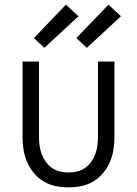

<svg xmlns="http://www.w3.org/2000/svg" viewBox="-20 -795 590 827"><path d="M275 12Q247 12 219.5 6.5Q192 1 168 -13.5Q144 -28 126 -49.5Q108 -71 97 -96.5Q86 -122 81.5 -149.5Q77 -177 77 -205V-530H148V-205Q148 -186 150.5 -167.5Q153 -149 159.5 -131.5Q166 -114 177 -98.5Q188 -83 203.5 -72Q219 -61 237.5 -56.5Q256 -52 275 -52Q294 -52 312.5 -56.5Q331 -61 346.5 -72Q362 -83 373 -98.5Q384 -114 390.5 -131.5Q397 -149 399.5 -167.5Q402 -186 402 -205V-530H473V-205Q473 -177 468.5 -149.5Q464 -122 453 -96.5Q442 -71 424 -49.5Q406 -28 382 -13.5Q358 1 330.5 6.5Q303 12 275 12ZM354 -589 309 -631 447 -775 501 -725ZM171 -589 126 -631 264 -775 318 -725Z"/></svg>

Font: Lode Term
Style: Regular
Weight: 400
Monospace: yes
Designer: Belleve Invis
Foundry: Belleve Invis
Version: Version 29.2.0